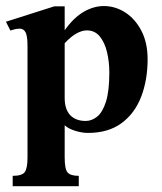

<svg xmlns="http://www.w3.org/2000/svg" viewBox="-23 -437 548 651"><path d="M477.5 -236.3Q477.5 -166 455.8 -109.4Q434.1 -52.7 389.2 -19.5Q344.2 13.7 274.9 13.7Q255.4 13.7 232.2 6.6Q209 -0.5 196.3 -12.2V96.7Q196.3 136.7 206.3 147.9Q216.3 159.2 244.1 159.2V194.3H20V159.2Q51.8 159.2 61 146.5Q70.3 133.8 70.3 96.7V-280.3Q70.3 -314.9 63.7 -327.4Q57.1 -339.8 43.9 -339.8Q36.1 -339.8 28.3 -338.1Q20.5 -336.4 12.2 -333.5L-2.9 -363.3L161.1 -415.5H196.3V-334.5Q227.5 -377.9 261.2 -397.2Q294.9 -416.5 329.1 -416.5Q367.7 -416.5 401.6 -394.8Q435.5 -373 456.5 -332.5Q477.5 -292 477.5 -236.3ZM347.7 -191.4Q347.7 -226.6 340.1 -259.3Q332.5 -292 315.7 -313Q298.8 -334 271.5 -334Q255.4 -334 236.6 -323.7Q217.8 -313.5 196.3 -290.5V-105Q196.3 -66.4 215.1 -46.6Q233.9 -26.9 267.6 -26.9Q288.1 -26.9 306.4 -41.5Q324.7 -56.2 336.2 -92Q347.7 -127.9 347.7 -191.4Z"/></svg>

Font: Scheherazade New
Style: Bold
Weight: 700
Designer: SIL International
Foundry: SIL International
Version: Version 4.000